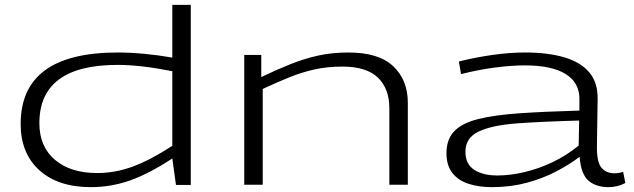

<svg xmlns="http://www.w3.org/2000/svg" viewBox="-20 -760 2607 790"><path d="M704 1 689 -108Q593 -45 515 -17.5Q437 10 354 10Q219 10 142 -59.5Q65 -129 65 -250Q65 -544 464 -544Q516 -544 574.5 -538.5Q633 -533 689 -523V-740H765V1ZM689 -160V-467Q624 -480 567.5 -486.5Q511 -493 464 -493Q142 -493 142 -253Q142 -157 206 -102.5Q270 -48 380 -48Q454 -48 526 -74.5Q598 -101 689 -160Z M985 0V-534H1055V-443Q1118 -473 1174 -495.5Q1230 -518 1287.5 -531Q1345 -544 1414 -544Q1538 -544 1598 -487.5Q1658 -431 1658 -337V0H1582V-315Q1582 -395 1535 -440.5Q1488 -486 1389 -486Q1327 -486 1275 -474.5Q1223 -463 1172 -442.5Q1121 -422 1061 -394V0Z M1817 -130Q1817 -187 1849.5 -220.5Q1882 -254 1949 -270.5Q2016 -287 2119 -294Q2222 -301 2364 -305V-352Q2365 -419 2308 -455Q2251 -491 2139 -491Q2084 -491 2015.5 -482Q1947 -473 1877 -455L1868 -507Q1936 -524 2006.5 -534Q2077 -544 2142 -544Q2233 -544 2300.5 -524.5Q2368 -505 2404 -463Q2440 -421 2439 -353L2436 -154Q2436 -91 2455.5 -69Q2475 -47 2508 -47Q2517 -47 2526 -48.5Q2535 -50 2544 -53L2553 -7Q2521 10 2484 10Q2432 10 2401 -17Q2370 -44 2365 -115Q2323 -83 2268.5 -54.5Q2214 -26 2147.5 -8Q2081 10 2004 10Q1951 10 1908.5 -3.5Q1866 -17 1841.5 -48Q1817 -79 1817 -130ZM1895 -136Q1895 -85 1931 -61.5Q1967 -38 2027 -38Q2078 -38 2136.5 -51.5Q2195 -65 2253 -92.5Q2311 -120 2361 -161L2363 -264Q2214 -260 2109.5 -252.5Q2005 -245 1950 -219Q1895 -193 1895 -136Z"/></svg>

Font: Georama ExtraExtended Light
Style: Regular
Weight: 300
Width: 8
Designer: Jean-Baptiste Levee
Foundry: Production Type
Version: Version 1.000